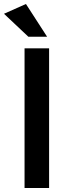

<svg xmlns="http://www.w3.org/2000/svg" viewBox="-26 -942 363 962"><path d="M97 -700V0H220V-700ZM-6 -873 116 -758H210L104 -922Z"/></svg>

Font: Mission Medium
Style: Regular
Weight: 500
Version: Version 1.000;FEAKit 1.0